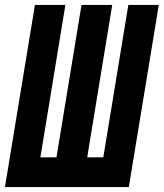

<svg xmlns="http://www.w3.org/2000/svg" viewBox="-26 -755 661 775"><path d="M-6 0 115 -735H238L137 -120H202L303 -735H427L326 -120H391L492 -735H615L494 0Z"/></svg>

Font: Iosevka Heavy Extended
Style: Italic
Weight: 900
Width: 7
Italic angle: -9°
Monospace: yes
Designer: Belleve Invis
Foundry: Belleve Invis
Version: Version 32.5.0; ttfautohint (v1.8.4)